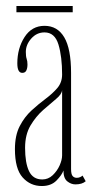

<svg xmlns="http://www.w3.org/2000/svg" viewBox="-20 -613 314 643"><path d="M120 10Q81.5 10 55.8 -18.8Q30 -47.5 30 -113.5Q30 -159.5 46 -190.5Q62 -221.5 85.5 -243Q109 -264.5 132.5 -282Q156 -299.5 172 -318.2Q188 -337 188 -363.5Q188 -423 175.8 -463.8Q163.5 -504.5 129 -504.5Q103 -504.5 84.8 -484Q66.5 -463.5 66.5 -439Q66.5 -424 69.2 -416.2Q72 -408.5 72 -397Q72 -385 68.2 -377Q64.5 -369 54.5 -369Q38 -369 38 -401Q38 -451 62.2 -488.8Q86.5 -526.5 129 -526.5Q172.5 -526.5 195.2 -488Q218 -449.5 218 -369V-47Q218 -29.5 223.2 -23.5Q228.5 -17.5 237 -17.5Q243.5 -17.5 248.8 -20Q254 -22.5 256.5 -25L267 -6Q255 4.5 232.5 4.5Q218 4.5 205.2 -5.8Q192.5 -16 192.5 -42Q187 -26.5 169 -8.2Q151 10 120 10ZM121.5 -12Q141.5 -12 156.5 -26.2Q171.5 -40.5 179.8 -59.2Q188 -78 188 -92.5V-311.5Q187 -297.5 168 -281.8Q149 -266 124.8 -244.8Q100.5 -223.5 82.2 -192.8Q64 -162 64 -118Q64 -67.5 77.2 -39.8Q90.5 -12 121.5 -12ZM35 -572V-593H223.5V-572Z"/></svg>

Font: Imbue 50pt Thin
Style: Regular
Weight: 100
Designer: Tyler Finck
Foundry: Etcetera Type Company
Version: Version 1.102; ttfautohint (v1.8.3)